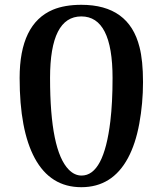

<svg xmlns="http://www.w3.org/2000/svg" viewBox="-20 -777 684 807"><path d="M322.8 -39.1Q416.5 -39.1 443.8 -267.6Q453.1 -344.7 453.1 -449.2Q453.1 -708 321.8 -708Q190.4 -708 190.4 -449.2Q190.4 -144 269 -64Q293.5 -39.1 322.8 -39.1ZM321.8 9.8Q191.9 9.8 126 -112.3Q62.5 -230 62.5 -449.2Q62.5 -677.2 202.6 -736.3Q252 -756.8 321.8 -756.8Q522 -756.8 566.4 -579.1Q581.1 -522 581.1 -432.1Q581.1 -342.3 565.4 -257.1Q549.8 -171.9 517.6 -112.3Q451.7 9.8 321.8 9.8Z"/></svg>

Font: Amarante
Style: Regular
Weight: 400
Designer: Karolina Lach
Foundry: Sorkin Type Co.
Version: Version 1.001